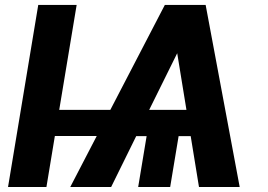

<svg xmlns="http://www.w3.org/2000/svg" viewBox="-20 -747 1071 767"><path d="M12.1 0 132.8 -727.3H286.2L216.6 -308.2H420.8L638.5 -727.3H801.5L937.5 0H774.9L741.8 -203.1H693.5L659.8 0H532L565.7 -203.1H524.1L424 0H260.7L366.5 -203.8H199.2L165.5 0ZM724.8 -308.2 687.9 -534.4 576 -308.2Z"/></svg>

Font: Inter P
Style: Bold Italic
Weight: 700
Italic angle: 9.39999°
Designer: Rasmus Andersson
Foundry: rsms
Version: Version 3.018;git-588b23468